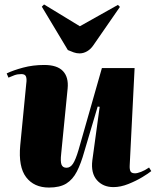

<svg xmlns="http://www.w3.org/2000/svg" viewBox="-20 -827 700 863"><path d="M10 -497Q39 -511 83.5 -523Q128 -535 179 -535Q237 -535 263 -507.5Q289 -480 284 -429L255 -136Q251 -101 256.5 -87Q262 -73 279 -73Q296 -73 308 -91Q320 -109 333 -153L438 -521H585L563 -84Q562 -66 566.5 -57Q571 -48 587 -48Q597 -48 614 -54.5Q631 -61 650 -74L660 -58Q648 -48 620 -31Q592 -14 557 0Q522 14 490 14Q443 14 415.5 -17.5Q388 -49 395 -106L428 -347L419 -348L359 -146Q344 -92 325.5 -56Q307 -20 278 -2Q249 16 200 16Q133 16 97.5 -30.5Q62 -77 71 -174L98 -451Q101 -471 97 -482.5Q93 -494 76 -494Q59 -494 45 -489Q31 -484 18 -478ZM168 -797 178 -807 339 -709 510 -805 519 -796 400 -624Q388 -606 371.5 -596.5Q355 -587 338 -587Q324 -587 311.5 -591.5Q299 -596 285 -602Z"/></svg>

Font: Literata 72pt ExtraBold
Style: Italic
Weight: 800
Italic angle: -2°
Designer: Latin by Veronika Burian and Jose Scaglione. Greek by Irene Vlachou. Cyrillic by Vera Evstafieva
Foundry: TypeTogether
Version: Version 3.002